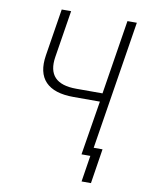

<svg xmlns="http://www.w3.org/2000/svg" viewBox="-94 -799 788 1007"><g transform="rotate(10 300.0 -295.0)"><path d="M386 0 433 -289H292Q189 -289 143 -337Q97 -385 112 -479L152 -730H202L162 -479Q139 -334 299 -334H439L502 -730H552L443 -45H490L461 140H411L433 0Z"/></g></svg>

Font: JetBrains Mono NL Thin
Style: Italic
Weight: 100
Italic angle: -9°
Monospace: yes
Designer: Philipp Nurullin, Konstantin Bulenkov
Foundry: JetBrains
Version: Version 2.305; ttfautohint (v1.8.4.7-5d5b)